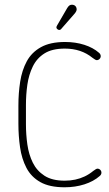

<svg xmlns="http://www.w3.org/2000/svg" viewBox="-20 -784 461 814"><path d="M90 -339Q90 -383 96 -425Q102 -467 119 -502Q136 -537 168.5 -557.5Q201 -578 255 -578Q324 -578 372 -539Q385 -529 390 -529Q397 -529 402 -534Q407 -539 407 -546Q407 -554 400 -560Q375 -582 337.5 -594Q300 -606 256 -606Q193 -606 153.5 -584Q114 -562 93.5 -524Q73 -486 65.5 -437.5Q58 -389 58 -336V-260Q58 -208 65 -159.5Q72 -111 92 -72.5Q112 -34 151 -12Q190 10 254 10Q299 10 338 -2.5Q377 -15 403 -38Q410 -44 410 -52Q410 -59 405 -64Q400 -69 393 -69Q388 -69 375 -59Q358 -45 339 -36Q320 -27 299 -22.5Q278 -18 254 -18Q201 -18 168.5 -39Q136 -60 119 -94.5Q102 -129 96 -171.5Q90 -214 90 -257ZM305 -744Q305 -750 302.5 -754.5Q300 -759 295.5 -761.5Q291 -764 285 -764Q279 -764 274.5 -761Q270 -758 265 -750L222 -676Q221 -674 220 -672Q219 -670 219 -668Q219 -664 223 -660.5Q227 -657 231 -657Q234 -657 236.5 -658.5Q239 -660 241 -663L297 -727Q305 -737 305 -744Z"/></svg>

Font: Beiruti ExtraLight
Style: Regular
Weight: 250
Designer: Arlette Boutros
Foundry: Boutros
Version: Version 1.41